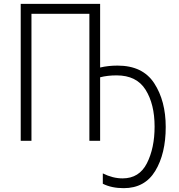

<svg xmlns="http://www.w3.org/2000/svg" viewBox="-20 -734 932 1001"><path d="M502 -714H88V0H144V-662H446V0H502V-331Q540 -341 588 -341Q692 -341 739 -266Q786 -191 786 -74Q786 38 746 117Q706 196 619 196Q568 196 516 170V224Q562 247 625 247Q735 247 789.5 157Q844 67 844 -72Q844 -208 784 -300Q724 -392 593 -392Q544 -392 502 -382Z"/></svg>

Font: Noto Sans UI SemiCondensed Light
Style: Regular
Weight: 300
Width: 4
Designer: Monotype Design Team
Foundry: Monotype Imaging Inc.
Version: Version 1.901